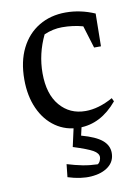

<svg xmlns="http://www.w3.org/2000/svg" viewBox="-82 -547 602 827"><g transform="rotate(-10 219.0 -133.5)"><path d="M236 8Q178 8 133 -23Q88 -54 63 -109.5Q38 -165 38 -237Q38 -316 66.5 -373Q95 -430 146 -460.5Q197 -491 263 -491Q328 -491 390 -464L388 -321H358L328 -419Q285 -431 237 -431Q197 -431 158 -414Q120 -335 120 -250Q120 -159 163 -108.5Q206 -58 275 -58Q332 -58 395 -93L402 -78Q330 8 236 8ZM215 -14H250L237 43Q299 60 326.5 83Q354 106 354 139Q354 176 325.5 198Q297 220 250.5 223.5Q204 227 148 209L154 153Q190 164 221 170Q252 176 286 177Q293 173 297 164Q301 155 301 148Q301 131 278.5 118Q256 105 193 85Z"/></g></svg>

Font: Piazzolla
Style: Regular
Weight: 400
Designer: Juan Pablo del Peral
Foundry: Huerta Tipografica
Version: Version 1.330